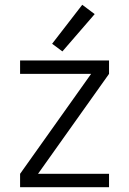

<svg xmlns="http://www.w3.org/2000/svg" viewBox="-20 -783 540 803"><path d="M64 0V-56L361 -474H64V-530H436V-474L139 -56H436V0ZM241 -568 198 -600 324 -763 376 -724Z"/></svg>

Font: Iosevka SS01 Light
Style: Regular
Weight: 300
Monospace: yes
Designer: Belleve Invis
Foundry: Belleve Invis
Version: 2.3.3; ttfautohint (v1.8.3)